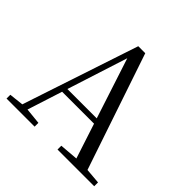

<svg xmlns="http://www.w3.org/2000/svg" viewBox="-183 -909 1083 1083"><g transform="rotate(45 359.0 -367.0)"><path d="M11.6 0V-30.1L110.1 -41.1H127.5L235.7 -30.1V0ZM84.4 0 328.3 -734.2H384.1L632.2 0H542.1L321.9 -674.6H342.1L338.3 -660.6L126.3 0ZM192.4 -248.8 195.9 -280.7H500.1L503.6 -248.8ZM418.3 0V-30.3L551.9 -41.3H580.7L711.1 -30.3V0Z"/></g></svg>

Font: Noto Serif SC
Style: Regular
Weight: 200
Designer: Ryoko NISHIZUKA 西塚涼子 (kana & ideographs); Frank Grießhammer (Latin, Greek & Cyrillic); Wenlong ZHANG 张文龙 (bopomofo); San
Foundry: Adobe
Version: Version 2.001;hotconv 1.1.0;makeotfexe 2.6.0